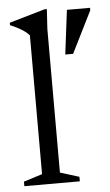

<svg xmlns="http://www.w3.org/2000/svg" viewBox="-52 -745 449 781"><g transform="rotate(-5 172.5 -355.0)"><path d="M164.5 -42.5 242 -18.5V0H15.5V-18.5L91.5 -42.5V-609Q85 -617 74.5 -625Q64 -633 49 -641.2Q34 -649.5 14.5 -657.5V-667.5L159.5 -709.5H169.5L164.5 -629.5ZM228 -519 250.5 -699.5H345V-689.5L260 -519Z"/></g></svg>

Font: Newsreader Text
Style: Regular
Weight: 400
Designer: Hugues Gentile
Foundry: Production Type
Version: Version 1.001